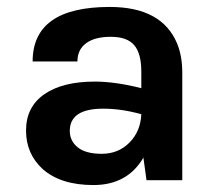

<svg xmlns="http://www.w3.org/2000/svg" viewBox="-20 -519 624 553"><path d="M253 -284Q312 -284 387 -265V-313Q387 -365 366.5 -389Q346 -413 299 -413Q253 -413 228 -394.5Q203 -376 203 -342H74Q74 -499 296 -499Q446 -499 490 -394Q505 -358 505 -309V0H402L393 -65Q347 14 249 14Q155 14 103 -32Q55 -76 55 -143Q55 -211 107.5 -247.5Q160 -284 253 -284ZM387 -190Q330 -206 277 -206Q181 -206 181 -142Q181 -113 204 -94.5Q227 -76 273 -76Q321 -76 353 -108.5Q385 -141 387 -190Z"/></svg>

Font: Karla Neue
Style: Bold
Weight: 700
Designer: Jonathan Pinhorn
Foundry: PYRS Fontlab Ltd. / Made with FontLab
Version: Version 1.000;PS 001.001;hotconv 1.0.56